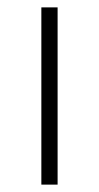

<svg xmlns="http://www.w3.org/2000/svg" viewBox="-20 -500 269 520"><path d="M92 0V-480H136V0Z"/></svg>

Font: Source Sans 3 ExtraLight Light
Style: Regular
Weight: 300
Version: Version 3.052;hotconv 1.1.0;makeotfexe 2.6.0